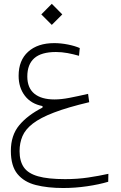

<svg xmlns="http://www.w3.org/2000/svg" viewBox="-20 -674 626 992"><path d="M306.6 297.4Q226.1 297.4 165.3 282Q104.5 266.6 70.3 225.1Q36.1 183.6 36.1 105.5Q36.1 25.4 79.1 -26.6Q122.1 -78.6 199.7 -118.2V-126Q140.6 -137.2 108.4 -179.4Q76.2 -221.7 76.2 -282.2Q76.2 -362.3 125.5 -406.7Q174.8 -451.2 260.3 -451.2Q294.4 -451.2 330.3 -444.1Q366.2 -437 392.1 -425.8L388.2 -385.7Q359.4 -394 329.3 -399.7Q299.3 -405.3 269 -405.3Q193.4 -405.3 157.2 -373.3Q121.1 -341.3 121.1 -278.8Q121.1 -220.2 157.2 -190.2Q193.4 -160.2 261.7 -160.2Q295.9 -160.2 338.9 -168.5Q381.8 -176.8 435.1 -189L440.9 -146Q329.6 -119.6 258.8 -92.5Q188 -65.4 149.4 -35.4Q110.8 -5.4 95.9 29.8Q81.1 64.9 81.1 106.9Q81.1 158.2 103 190.2Q125 222.2 176.5 236.8Q228 251.5 316.4 251.5Q379.9 251.5 435.5 243.2Q491.2 234.9 540 224.1L539.1 265.1Q491.7 279.3 430.2 288.3Q368.7 297.4 306.6 297.4ZM247.6 -545.4 193.4 -599.6 247.6 -654.3 301.8 -599.6Z"/></svg>

Font: Cascadia Mono NF ExtraLight
Style: Regular
Weight: 200
Monospace: yes
Designer: Aaron Bell
Foundry: Saja Typeworks
Version: Version 2404.023; ttfautohint (v1.8.4)